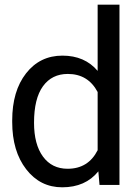

<svg xmlns="http://www.w3.org/2000/svg" viewBox="-20 -795 566 818"><path d="M32 -282Q32 -407 91 -482.5Q150 -558 246 -558Q341 -558 396 -493V-775H489V-7H404L399 -65Q344 3 245 3Q151 3 91.5 -74Q32 -151 32 -275ZM268 -76Q356 -76 396 -155V-403Q355 -480 269 -480Q201 -480 163 -427.5Q125 -375 125 -272Q125 -180 163 -128Q201 -76 268 -76Z"/></svg>

Font: lipipragatuchhi
Style: Regular
Weight: 400
Designer: Abhinash Majhi
Version: Version 1.000